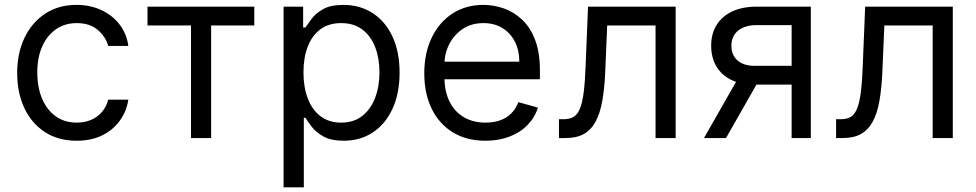

<svg xmlns="http://www.w3.org/2000/svg" viewBox="-20 -573 4052 797"><path d="M298.3 11.2Q221.7 11.2 166.3 -24.9Q110.8 -61 81.1 -124.5Q51.3 -188 51.3 -270Q51.3 -353 82 -416.7Q112.8 -480.5 168 -516.6Q223.1 -552.7 296.9 -552.7Q354.5 -552.7 400.6 -531.2Q446.8 -509.8 476.3 -471.4Q505.9 -433.1 512.7 -382.3H429.2Q419.4 -419.4 386.5 -448.2Q353.5 -477.1 298.3 -477.1Q249.5 -477.1 212.6 -451.7Q175.8 -426.3 155.3 -380.4Q134.8 -334.5 134.8 -272.9Q134.8 -210 155 -162.8Q175.3 -115.7 211.9 -89.8Q248.5 -64 298.3 -64Q331.1 -64 357.7 -75.2Q384.3 -86.4 402.8 -107.9Q421.4 -129.4 429.2 -159.2H512.7Q505.4 -110.8 477.5 -72.3Q449.7 -33.7 404.3 -11.2Q358.9 11.2 298.3 11.2Z M592.3 -467.3V-545.4H1035.6V-467.3H856.4V0H772.9V-467.3Z M1157.2 204.6V-545.4H1238.3V-459H1248Q1257.3 -473.1 1273.9 -495.4Q1290.5 -517.6 1321.5 -535.2Q1352.5 -552.7 1405.8 -552.7Q1474.6 -552.7 1527.3 -518.3Q1580.1 -483.9 1609.4 -420.7Q1638.7 -357.4 1638.7 -271.5Q1638.7 -185.1 1609.4 -121.6Q1580.1 -58.1 1527.8 -23.4Q1475.6 11.2 1407.2 11.2Q1354.5 11.2 1323 -6.3Q1291.5 -23.9 1274.4 -46.4Q1257.3 -68.8 1248 -84H1241.2V204.6ZM1239.7 -272.9Q1239.7 -210.9 1257.8 -163.8Q1275.9 -116.7 1310.8 -90.3Q1345.7 -64 1396 -64Q1448.7 -64 1483.9 -91.8Q1519 -119.6 1537.1 -167Q1555.2 -214.4 1555.2 -272.9Q1555.2 -330.6 1537.6 -376.7Q1520 -422.9 1484.6 -450Q1449.2 -477.1 1396 -477.1Q1344.7 -477.1 1310.1 -451.4Q1275.4 -425.8 1257.6 -379.9Q1239.7 -334 1239.7 -272.9Z M1995.1 11.2Q1916.5 11.2 1859.6 -23.7Q1802.7 -58.6 1772 -121.6Q1741.2 -184.6 1741.2 -268.6Q1741.2 -352.5 1772 -416.5Q1802.7 -480.5 1857.9 -516.6Q1913.1 -552.7 1986.8 -552.7Q2029.3 -552.7 2070.8 -538.3Q2112.3 -523.9 2146.5 -492.2Q2180.7 -460.4 2200.9 -408.2Q2221.2 -356 2221.2 -279.8V-244.1H1800.8V-316.9H2135.7Q2135.7 -363.3 2117.7 -399.4Q2099.6 -435.5 2065.9 -456.3Q2032.2 -477.1 1986.8 -477.1Q1936.5 -477.1 1900.1 -452.4Q1863.8 -427.7 1844.2 -388.4Q1824.7 -349.1 1824.7 -304.2V-255.9Q1824.7 -193.8 1846.2 -151.1Q1867.7 -108.4 1906 -86.2Q1944.3 -64 1995.1 -64Q2028.3 -64 2055.2 -73.2Q2082 -82.5 2101.6 -101.6Q2121.1 -120.6 2131.8 -148.9L2212.9 -126.5Q2200.2 -85.4 2169.9 -54.2Q2139.6 -22.9 2095 -5.9Q2050.3 11.2 1995.1 11.2Z M2300.3 0V-78.1H2320.3Q2344.7 -78.1 2361.1 -87.9Q2377.4 -97.7 2387.5 -122.3Q2397.5 -147 2403.1 -191.2Q2408.7 -235.4 2411.1 -304.2L2420.9 -545.4H2784.7V0H2701.2V-467.3H2500.5L2492.2 -272.9Q2489.3 -206.1 2480.2 -154.8Q2471.2 -103.5 2452.9 -69.1Q2434.6 -34.7 2404.3 -17.3Q2374 0 2328.6 0Z M3266.1 0V-468.8H3121.1Q3072.3 -468.8 3044.2 -446Q3016.1 -423.3 3016.1 -383.3Q3016.1 -344.2 3041.5 -322Q3066.9 -299.8 3111.3 -299.8H3287.6V-221.7H3111.3Q3056.2 -221.7 3015.9 -241.2Q2975.6 -260.7 2953.9 -297.1Q2932.1 -333.5 2932.1 -383.3Q2932.1 -433.6 2955.1 -470Q2978 -506.3 3020.3 -525.9Q3062.5 -545.4 3121.1 -545.4H3345.7V0ZM2902.3 0 3057.1 -271.5H3148.4L2993.7 0Z M3450.7 0V-78.1H3470.7Q3495.1 -78.1 3511.5 -87.9Q3527.8 -97.7 3537.8 -122.3Q3547.9 -147 3553.5 -191.2Q3559.1 -235.4 3561.5 -304.2L3571.3 -545.4H3935.1V0H3851.6V-467.3H3650.9L3642.6 -272.9Q3639.6 -206.1 3630.6 -154.8Q3621.6 -103.5 3603.3 -69.1Q3585 -34.7 3554.7 -17.3Q3524.4 0 3479 0Z"/></svg>

Font: Sahel VF Regular
Style: Regular
Weight: 400
Foundry: Saber Rastikerdar (saber.rastikerdar@gmail.com)
Version: Version 3.4.0